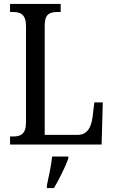

<svg xmlns="http://www.w3.org/2000/svg" viewBox="-20 -734 576 975"><path d="M31 0H496L502 -214H459L450 -139C443 -88 424 -49 374 -49H207V-605C207 -662 232 -673 272 -673H288V-714H31V-673H46C83 -673 112 -662 112 -602V-111C112 -52 83 -41 48 -41H31ZM218 208V221H254C279 179 312 113 327 71V61H245C239 110 228 163 218 208Z"/></svg>

Font: Noto Serif Tamil Condensed
Style: Italic
Weight: 400
Width: 3
Italic angle: -12°
Designer: Indian Type Foundry, Tom Grace, and the Monotype Design Team
Foundry: Monotype Imaging Inc.
Version: Version 2.003